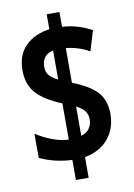

<svg xmlns="http://www.w3.org/2000/svg" viewBox="-91 -817 650 932"><g transform="rotate(-10 234.5 -350.5)"><path d="M206.1 58.1V-41Q164.6 -42.5 123 -52.5Q81.5 -62.5 46.9 -79.1V-198.2Q80.1 -176.3 122.8 -159.4Q165.5 -142.6 206.1 -141.1V-319.8Q123 -353 83 -396.5Q43 -439.9 43 -511.2Q43 -587.4 88.4 -631.6Q133.8 -675.8 206.1 -685.1V-758.8H269V-686Q345.2 -681.6 414.1 -644L383.8 -544.9Q330.6 -574.7 269 -581.1V-410.2Q350.1 -378.9 388.4 -338.9Q426.8 -298.8 426.8 -229Q426.8 -157.7 385.7 -107.9Q344.7 -58.1 269 -43.9V58.1ZM206.1 -437V-580.1Q176.3 -573.7 163.1 -555.2Q149.9 -536.6 149.9 -508.8Q149.9 -483.4 163.1 -467.8Q176.3 -452.1 206.1 -437ZM269 -148.9Q296.9 -157.2 310.1 -176.3Q323.2 -195.3 323.2 -220.2Q323.2 -245.6 309.8 -262.5Q296.4 -279.3 269 -293Z"/></g></svg>

Font: Open Sans Condensed
Style: Bold
Weight: 700
Width: 3
Designer: Monotype Design Team
Foundry: Monotype Imaging Inc.
Version: Version 3.003; ttfautohint (v1.8.4)